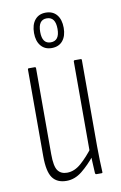

<svg xmlns="http://www.w3.org/2000/svg" viewBox="-82 -743 500 796"><g transform="rotate(-10 168.5 -345.0)"><path d="M133 6Q93 6 74 -20.5Q55 -47 55 -112V-476Q55 -481 59 -481H84Q89 -481 89 -476V-114Q89 -63 102 -45Q115 -27 141 -27Q172 -27 200.5 -52Q229 -77 256 -113L258 -79Q229 -43 198.5 -18.5Q168 6 133 6ZM259 0Q255 0 254 -5Q253 -28 251.5 -54.5Q250 -81 250 -95L248 -99V-476Q248 -481 253 -481H278Q282 -481 282 -476V-114Q282 -82 283 -55Q284 -28 285 -6Q286 0 281 0ZM168 -547Q139 -547 122.5 -567Q106 -587 106 -621Q106 -656 122.5 -676Q139 -696 168 -696Q198 -696 214.5 -676Q231 -656 231 -621Q231 -587 214.5 -567Q198 -547 168 -547ZM168 -571Q205 -571 205 -621Q205 -672 168 -672Q132 -672 132 -621Q132 -571 168 -571Z"/></g></svg>

Font: Sofia Sans Extra Condensed ExtraLight
Style: Regular
Weight: 250
Designer: Botio Nikoltchev, Ani Petrova
Foundry: lettersoup
Version: Version 4.101